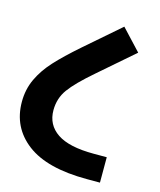

<svg xmlns="http://www.w3.org/2000/svg" viewBox="-102 -737 676 811"><g transform="rotate(15 235.5 -331.5)"><path d="M5 -245Q5 -299 26.5 -345Q48 -391 86.5 -433Q125 -475 189 -531L341 -663L426 -572L274 -440Q202 -378 172.5 -337.5Q143 -297 143 -245Q143 -181 195 -146Q247 -111 355 -111H412V0H355Q180 0 92.5 -66.5Q5 -133 5 -245Z"/></g></svg>

Font: Biryani ExtraBold
Style: Regular
Weight: 800
Designer: Dan Reynolds and Mathieu Reguer
Foundry: Dan Reynolds and Mathieu Reguer
Version: Version 1.004; ttfautohint (v1.1) -l 5 -r 5 -G 72 -x 0 -D la